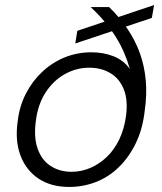

<svg xmlns="http://www.w3.org/2000/svg" viewBox="-20 -728 640 760"><path d="M254 12Q182 12 132.5 -21Q83 -54 61 -112.5Q39 -171 50 -248Q57 -308 82.5 -357.5Q108 -407 147.5 -444Q187 -481 236.5 -501Q286 -521 342 -521Q389 -521 429 -505.5Q469 -490 494 -455Q485 -487 471.5 -518.5Q458 -550 439.5 -580Q421 -610 396 -640Q371 -670 339 -700H412Q454 -659 485 -613Q516 -567 534 -516.5Q552 -466 557 -409.5Q562 -353 553 -291Q545 -218 518 -162Q491 -106 450.5 -66.5Q410 -27 359.5 -7.5Q309 12 254 12ZM263 -48Q302 -48 338 -63.5Q374 -79 403.5 -107.5Q433 -136 452.5 -177Q472 -218 479 -270Q487 -332 470 -374.5Q453 -417 417 -438.5Q381 -460 333 -460Q282 -460 236.5 -434.5Q191 -409 160.5 -362Q130 -315 122 -250Q113 -185 129 -139.5Q145 -94 180.5 -71Q216 -48 263 -48ZM278 -556 286 -606 590 -708 581 -657Z"/></svg>

Font: DM Sans 11pt Light
Style: Italic
Weight: 300
Italic angle: -10°
Version: Version 4.004;gftools[0.9.30]